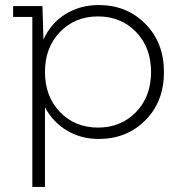

<svg xmlns="http://www.w3.org/2000/svg" viewBox="-20 -546 724 760"><path d="M371 -526Q482 -526 555.5 -451.5Q629 -377 629 -261Q629 -144 555.5 -70Q482 4 371 4Q301 4 245.5 -29Q190 -62 158 -121V194H108V-479H32V-522H148L152 -389Q181 -454 239 -490Q297 -526 371 -526ZM217.5 -102.5Q277 -41 368 -41Q459 -41 518.5 -102.5Q578 -164 578 -261Q578 -358 518.5 -419.5Q459 -481 368 -481Q277 -481 217.5 -419.5Q158 -358 158 -261Q158 -164 217.5 -102.5Z"/></svg>

Font: mBank Light
Style: Regular
Weight: 300
Designer: Julieta Ulanovsky
Foundry: Julieta Ulanovsky
Version: Version 7.200;PS 007.200;hotconv 1.0.88;makeotf.lib2.5.64775